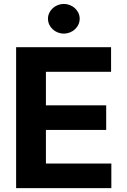

<svg xmlns="http://www.w3.org/2000/svg" viewBox="-20 -971 653 991"><path d="M63.2 0H554.7V-126.8H217V-300.4H528.1V-427.2H217V-600.5H553.3V-727.3H63.2ZM227.6 -874.3C227.6 -832 264.6 -797.6 309.3 -797.6C354.4 -797.6 391.3 -832 391.3 -874.3C391.3 -916.2 354.4 -950.6 309.3 -950.6C264.6 -950.6 227.6 -916.2 227.6 -874.3Z"/></svg>

Font: Magic Ui Pro
Style: Bold
Weight: 700
Designer: Stefan Endress, Andreas Faust
Version: Version 1.000;FEAKit 1.0